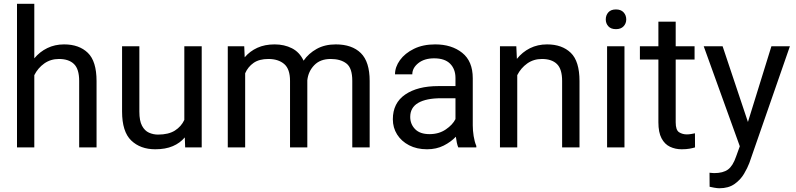

<svg xmlns="http://www.w3.org/2000/svg" viewBox="-20 -770 4159 1003"><path d="M159.2 -750V-465.3Q187.5 -499.5 227.1 -518.8Q266.6 -538.1 314.9 -538.1Q393.1 -538.1 438.7 -494.1Q484.4 -450.2 484.4 -346.2V0H393.6V-347.2Q393.6 -409.2 366.5 -435.5Q339.4 -461.9 288.1 -461.9Q244.6 -461.9 211.4 -438.5Q178.2 -415 159.2 -377.4V0H68.8V-750Z M947.3 0 945.3 -52.2Q920.9 -22.9 882.8 -6.6Q844.7 9.8 791 9.8Q713.4 9.8 665.5 -36.1Q617.7 -82 617.7 -187.5V-528.3H708V-186.5Q708 -139.2 721.9 -113Q735.8 -86.9 758.3 -76.9Q780.8 -66.9 805.2 -66.9Q860.4 -66.9 893.6 -87.9Q926.8 -108.9 942.9 -143.6V-528.3H1033.7V0Z M1382.3 -461.9Q1334 -461.9 1304.7 -441.4Q1275.4 -420.9 1260.7 -387.2V0H1169.9V-528.3H1255.9L1258.3 -470.7Q1285.2 -502.4 1324.2 -520.3Q1363.3 -538.1 1414.6 -538.1Q1465.3 -538.1 1505.1 -517.8Q1544.9 -497.6 1565.9 -453.1Q1592.3 -491.2 1634.5 -514.6Q1676.8 -538.1 1733.9 -538.1Q1818.8 -538.1 1865 -492.7Q1911.1 -447.3 1911.1 -347.2V0H1820.3V-348.1Q1820.3 -414.6 1789.8 -438.2Q1759.3 -461.9 1707.5 -461.9Q1652.8 -461.9 1621.6 -429.4Q1590.3 -397 1585.4 -350.6V0H1495.1V-347.7Q1495.1 -409.7 1464.4 -435.8Q1433.6 -461.9 1382.3 -461.9Z M2374 0Q2369.6 -9.8 2366.5 -24.7Q2363.3 -39.6 2361.3 -55.7Q2335.9 -28.8 2297.9 -9.5Q2259.8 9.8 2210.9 9.8Q2157.2 9.8 2116.9 -11.2Q2076.7 -32.2 2054.4 -67.6Q2032.2 -103 2032.2 -147Q2032.2 -231.9 2096.7 -276.1Q2161.1 -320.3 2270 -320.3H2359.4V-362.3Q2359.4 -409.2 2331.3 -437.3Q2303.2 -465.3 2248 -465.3Q2196.8 -465.3 2165.3 -440.2Q2133.8 -415 2133.8 -381.8H2043.5Q2043.5 -419.9 2069.3 -455.8Q2095.2 -491.7 2142.3 -514.9Q2189.5 -538.1 2253.4 -538.1Q2339.4 -538.1 2394.5 -494.1Q2449.7 -450.2 2449.7 -361.3V-115.2Q2449.7 -88.9 2454.3 -59.1Q2459 -29.3 2468.3 -7.8V0ZM2224.1 -69.3Q2272.9 -69.3 2308.8 -93.8Q2344.7 -118.2 2359.4 -147.9V-256.8H2284.7Q2207 -256.8 2165 -232.7Q2123 -208.5 2123 -159.2Q2123 -121.6 2148.4 -95.5Q2173.8 -69.3 2224.1 -69.3Z M2811 -461.9Q2767.6 -461.9 2734.4 -438.5Q2701.2 -415 2682.1 -377.4V0H2591.8V-528.3H2677.2L2680.2 -462.4Q2708.5 -498 2748.5 -518.1Q2788.6 -538.1 2837.9 -538.1Q2916 -538.1 2961.7 -494.1Q3007.3 -450.2 3007.3 -346.2V0H2916.5V-347.2Q2916.5 -409.2 2889.4 -435.5Q2862.3 -461.9 2811 -461.9Z M3144.5 -668.5Q3144.5 -690.4 3158 -705.6Q3171.4 -720.7 3197.8 -720.7Q3223.6 -720.7 3237.5 -705.6Q3251.5 -690.4 3251.5 -668.5Q3251.5 -647.5 3237.5 -632.6Q3223.6 -617.7 3197.8 -617.7Q3171.4 -617.7 3158 -632.6Q3144.5 -647.5 3144.5 -668.5ZM3242.2 -528.3V0H3151.4V-528.3Z M3608.4 -528.3V-459H3509.8V-130.9Q3509.8 -90.3 3527.6 -79.1Q3545.4 -67.9 3567.9 -67.9Q3579.1 -67.9 3591.6 -70.1Q3604 -72.3 3610.4 -73.7L3610.8 0Q3600.1 3.4 3582.8 6.6Q3565.4 9.8 3541 9.8Q3507.8 9.8 3480 -3.4Q3452.1 -16.6 3435.8 -47.6Q3419.4 -78.6 3419.4 -131.3V-459H3322.8V-528.3H3419.4V-656.7H3509.8V-528.3Z M3754.9 -528.3 3887.2 -132.8 4009.8 -528.3H4106.4L3894.5 81.5Q3884.8 107.4 3866.5 138.4Q3848.1 169.4 3816.9 191.4Q3785.6 213.4 3737.8 213.4Q3727.1 213.4 3710.4 210.4Q3693.8 207.5 3687 205.6L3686.5 132.3Q3690.4 132.8 3699 133.5Q3707.5 134.3 3710.9 134.3Q3757.3 134.3 3783 115.5Q3808.6 96.7 3825.2 47.9L3844.7 -5.9L3656.2 -528.3Z"/></svg>

Font: Vazirmatn RD FD
Style: Regular
Weight: 400
Designer: Saber Rastikerdar
Foundry: Saber Rastikerdar
Version: Version 33.003